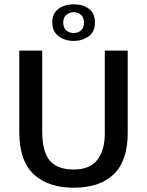

<svg xmlns="http://www.w3.org/2000/svg" viewBox="-20 -866 687 896"><path d="M70 -630H177V-253Q177 -159 212 -117Q247 -75 324 -75Q400 -75 434.5 -120.5Q469 -166 469 -241V-630H576V-246Q576 -115 510.5 -52.5Q445 10 324 10Q205 10 137.5 -52.5Q70 -115 70 -251ZM224 -761Q224 -804 253 -825Q282 -846 324 -846Q367 -846 395 -825Q423 -804 423 -761Q423 -717 393 -696Q363 -675 324 -675Q283 -675 253.5 -697Q224 -719 224 -761ZM275 -761Q275 -738 288.5 -725Q302 -712 324 -712Q346 -712 359 -725Q372 -738 372 -761Q372 -783 358.5 -796Q345 -809 324 -809Q303 -809 289 -796Q275 -783 275 -761Z"/></svg>

Font: Mukta Malar Medium
Style: Regular
Weight: 500
Designer: Aadarsh Rajan, Girish Dalvi, Yashodeep Gholap
Foundry: Ek Type
Version: Version 2.538;PS 1.000;hotconv 16.6.51;makeotf.lib2.5.65220;